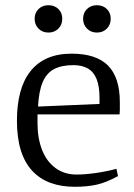

<svg xmlns="http://www.w3.org/2000/svg" viewBox="-20 -706 513 737"><path d="M267 11Q215 11 174 -4Q133 -19 104 -50Q75 -81 60 -129Q45 -177 45 -243Q45 -303 57.5 -350.5Q70 -398 96 -431.5Q122 -465 161.5 -482.5Q201 -500 255 -500Q349 -500 394.5 -454.5Q440 -409 440 -313Q440 -305 440 -298Q440 -291 440 -284Q440 -277 439 -267H124V-233Q124 -175 141.5 -130.5Q159 -86 193 -61Q227 -36 274 -36Q307 -36 348.5 -42Q390 -48 427 -58L433 -30Q387 -5 350.5 3Q314 11 267 11ZM126 -297 362 -307V-330Q362 -374 351 -402Q340 -430 317.5 -443Q295 -456 262 -456Q217 -456 188 -441Q159 -426 144 -391Q129 -356 126 -297ZM166 -581Q143 -581 128 -596Q113 -611 113 -634Q113 -657 128 -671.5Q143 -686 166 -686Q189 -686 204 -671.5Q219 -657 219 -634Q219 -611 204 -596Q189 -581 166 -581ZM352 -581Q329 -581 314 -596Q299 -611 299 -634Q299 -657 314 -671.5Q329 -686 352 -686Q375 -686 390 -671.5Q405 -657 405 -634Q405 -611 390 -596Q375 -581 352 -581Z"/></svg>

Font: Manuale Light
Style: Regular
Weight: 300
Designer: Eduardo Tunni / Pablo Cosgaya
Foundry: Eduardo Tunni / Pablo Cosgaya
Version: Version 1.002